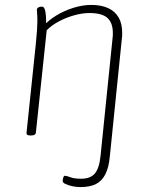

<svg xmlns="http://www.w3.org/2000/svg" viewBox="-20 -549 597 781"><path d="M307 212Q291 212 274.5 208.5Q258 205 246.5 199.5Q235 194 235 188Q235 185 235.5 181.5Q236 178 237 174.5Q238 171 239.5 168.5Q241 166 243 166Q251 166 266.5 172Q282 178 310 178Q348 178 366 156.5Q384 135 389 85L438 -395Q439 -400 439 -405.5Q439 -411 439 -415Q439 -456 417 -476Q395 -496 344 -496Q315 -496 282.5 -487Q250 -478 220.5 -462.5Q191 -447 170 -426L126 -10Q125 2 107 2H103Q94 2 90.5 -1Q87 -4 88 -10L126 -373Q129 -402 130.5 -425.5Q132 -449 132 -461Q132 -482 131 -494Q130 -506 130 -509Q130 -513 132 -515.5Q134 -518 137.5 -519.5Q141 -521 144 -521.5Q147 -522 150 -522Q161 -522 164.5 -502.5Q168 -483 168 -447Q168 -440 167 -435Q166 -430 164 -425L153 -439Q176 -466 209 -486Q242 -506 279.5 -517.5Q317 -529 351 -529Q392 -529 420 -516Q448 -503 462.5 -478Q477 -453 477 -416Q477 -411 477 -405.5Q477 -400 476 -395L427 85Q423 131 409 159Q395 187 370.5 199.5Q346 212 307 212Z"/></svg>

Font: Asap Thin
Style: Italic
Weight: 250
Italic angle: -6°
Designer: Pablo Cosgaya
Foundry: Omnibus-Type
Version: Version 3.001